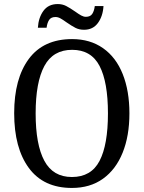

<svg xmlns="http://www.w3.org/2000/svg" viewBox="-20 -918 710 948"><path d="M50 -359Q50 -530 122.5 -627.5Q195 -725 336 -725Q425 -725 489 -680Q553 -635 586 -552Q619 -469 619 -358Q619 -247 585.5 -164Q552 -81 488.5 -35.5Q425 10 335 10Q195 10 122.5 -88.5Q50 -187 50 -359ZM513 -358Q513 -513 471.5 -592.5Q430 -672 336 -672Q242 -672 199 -592Q156 -512 156 -358Q156 -204 199 -124Q242 -44 335 -44Q430 -44 471.5 -123.5Q513 -203 513 -358ZM308 -808Q290 -821 278 -827.5Q266 -834 254 -834Q232 -834 222.5 -819.5Q213 -805 210 -781H167Q170 -831 194.5 -864.5Q219 -898 265 -898Q288 -898 306.5 -888.5Q325 -879 351 -861Q369 -848 381 -841.5Q393 -835 404 -835Q426 -835 435.5 -849.5Q445 -864 448 -888H491Q488 -838 463.5 -804.5Q439 -771 395 -771Q371 -771 352.5 -780.5Q334 -790 308 -808Z"/></svg>

Font: Noto Serif Narrow
Style: Regular
Weight: 400
Width: 4
Designer: Monotype Design Team
Foundry: Monotype Imaging Inc.
Version: Version 1.001